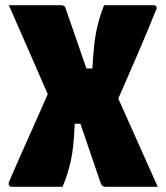

<svg xmlns="http://www.w3.org/2000/svg" viewBox="-20 -720 640 740"><path d="M25 0Q17 0 14.5 -6Q12 -12 15 -20Q34 -64 58.5 -119.5Q83 -175 110.5 -236Q138 -297 164 -357Q127 -442 89.5 -528Q52 -614 14 -700H214Q229 -700 232 -690Q252 -632 272.5 -573.5Q293 -515 313 -456H336Q339 -506 343 -545Q347 -584 356 -621Q365 -658 381 -700H572Q579 -700 582.5 -694.5Q586 -689 581 -681Q554 -613 515 -522Q476 -431 436 -340Q474 -255 512 -170Q550 -85 588 0H386Q380 0 375 -3.5Q370 -7 365 -23Q350 -67 330 -125.5Q310 -184 290 -243H268Q266 -193 261.5 -153.5Q257 -114 247.5 -77.5Q238 -41 221 0Z"/></svg>

Font: Recursive Mn Lnr St Blk
Style: Regular
Weight: 900
Monospace: yes
Version: Version 1.079;hotconv 1.0.112;makeotfexe 2.5.65598; ttfautoh